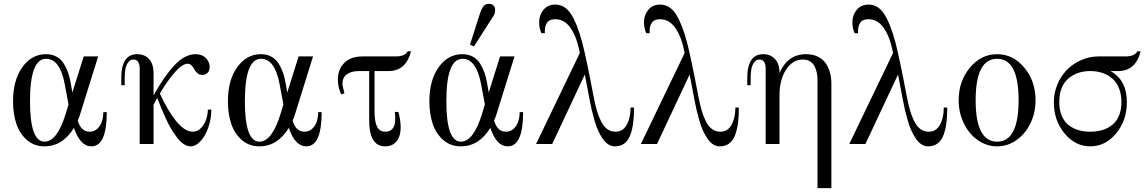

<svg xmlns="http://www.w3.org/2000/svg" viewBox="-20 -750 5961 1000"><path d="M219.2 -467.8Q250 -467.8 273.4 -455.3Q296.9 -442.9 311.3 -420.2Q325.7 -397.5 334.2 -373.5Q342.8 -349.6 348.1 -318.8L356.9 -268.1L416 -456.1H491.2L399.9 -163.1Q395 -144.5 384.8 -122.1Q401.9 -64 446.8 -64Q471.2 -64 488 -80.6Q504.9 -97.2 511.5 -119.4Q518.1 -141.6 518.1 -166H536.1Q536.1 12.2 456.1 12.2Q397.5 12.2 365.2 -84Q306.2 12.2 211.9 12.2Q158.2 12.2 120.1 -21Q82 -54.2 64.9 -106Q47.9 -157.7 47.9 -222.2Q47.9 -332.5 96.4 -400.1Q145 -467.8 219.2 -467.8ZM211.9 -12.2Q277.3 -12.2 321.8 -155.8L336.9 -206.1L316.9 -313Q292 -443.8 220.2 -443.8Q136.2 -443.8 136.2 -223.1Q136.2 -12.2 211.9 -12.2Z M779.8 0H707.5V-392.1Q707.5 -439.9 674.8 -439.9Q657.7 -439.9 647.2 -424.8Q636.7 -409.7 633.1 -389.6Q629.4 -369.6 629.4 -344.2V-306.2H611.8V-344.2Q611.8 -467.8 694.8 -467.8Q733.4 -467.8 756.6 -442.1Q779.8 -416.5 779.8 -369.1V-252.9Q835.9 -354.5 889.6 -411.1Q943.4 -467.8 998.5 -467.8Q1030.3 -467.8 1049.8 -450Q1069.3 -432.1 1071.8 -405.8Q1073.2 -384.8 1062.5 -372.3Q1051.8 -359.9 1033.7 -359.9Q1019 -359.9 1008.3 -368.9Q997.6 -377.9 992.2 -388.9Q986.8 -399.9 978 -408.9Q969.2 -418 957.5 -418Q929.7 -418 890.6 -373.5Q851.6 -329.1 812.5 -263.2Q853 -173.8 897.7 -118.9Q942.4 -64 984.4 -64Q1009.3 -64 1027.8 -84.2Q1046.4 -104.5 1054.4 -129.9Q1062.5 -155.3 1062.5 -179.2H1080.6Q1080.6 -131.8 1065.4 -87.4Q1050.3 -43 1025.1 -15.4Q1000 12.2 972.7 12.2Q955.1 12.2 937.3 0.7Q919.4 -10.7 903.1 -32.5Q886.7 -54.2 872.6 -77.1Q858.4 -100.1 843.8 -132.6Q829.1 -165 819.8 -187.5Q810.5 -210 798.8 -240.2Q795.9 -235.4 779.8 -204.1Z M1338.4 -467.8Q1369.1 -467.8 1392.6 -455.3Q1416 -442.9 1430.4 -420.2Q1444.8 -397.5 1453.4 -373.5Q1461.9 -349.6 1467.3 -318.8L1476.1 -268.1L1535.2 -456.1H1610.4L1519 -163.1Q1514.2 -144.5 1503.9 -122.1Q1521 -64 1565.9 -64Q1590.3 -64 1607.2 -80.6Q1624 -97.2 1630.6 -119.4Q1637.2 -141.6 1637.2 -166H1655.3Q1655.3 12.2 1575.2 12.2Q1516.6 12.2 1484.4 -84Q1425.3 12.2 1331.1 12.2Q1277.3 12.2 1239.3 -21Q1201.2 -54.2 1184.1 -106Q1167 -157.7 1167 -222.2Q1167 -332.5 1215.6 -400.1Q1264.2 -467.8 1338.4 -467.8ZM1331.1 -12.2Q1396.5 -12.2 1440.9 -155.8L1456.1 -206.1L1436 -313Q1411.1 -443.8 1339.4 -443.8Q1255.4 -443.8 1255.4 -223.1Q1255.4 -12.2 1331.1 -12.2Z M2120.6 -482.9Q2094.7 -379.9 2003.9 -379.9H1930.7V-171.9Q1930.7 -117.2 1943.6 -90.6Q1956.5 -64 1987.8 -64Q2010.3 -64 2022.9 -78.1Q2035.6 -92.3 2037.8 -115.2Q2040 -138.2 2036.6 -167H2054.7Q2059.1 -154.3 2063 -129.9Q2066.9 -105.5 2066.9 -85.9Q2066.9 -42 2045.9 -14.9Q2024.9 12.2 1985.8 12.2Q1902.8 12.2 1902.8 -124V-379.9H1850.6Q1809.6 -379.9 1786.6 -363Q1763.7 -346.2 1763.7 -314.9Q1763.7 -302.2 1773.9 -264.2L1757.8 -257.8Q1739.7 -293 1739.7 -335.9Q1739.7 -388.2 1772.7 -422.1Q1805.7 -456.1 1869.6 -456.1H2040.5Q2089.8 -456.1 2103.5 -482.9Z M2387.7 -467.8Q2418.5 -467.8 2441.9 -455.3Q2465.3 -442.9 2479.7 -420.2Q2494.1 -397.5 2502.7 -373.5Q2511.2 -349.6 2516.6 -318.8L2525.4 -268.1L2584.5 -456.1H2659.7L2568.4 -163.1Q2563.5 -144.5 2553.2 -122.1Q2570.3 -64 2615.2 -64Q2639.6 -64 2656.5 -80.6Q2673.3 -97.2 2679.9 -119.4Q2686.5 -141.6 2686.5 -166H2704.6Q2704.6 12.2 2624.5 12.2Q2565.9 12.2 2533.7 -84Q2474.6 12.2 2380.4 12.2Q2326.7 12.2 2288.6 -21Q2250.5 -54.2 2233.4 -106Q2216.3 -157.7 2216.3 -222.2Q2216.3 -332.5 2264.9 -400.1Q2313.5 -467.8 2387.7 -467.8ZM2380.4 -12.2Q2445.8 -12.2 2490.2 -155.8L2505.4 -206.1L2485.4 -313Q2460.4 -443.8 2388.7 -443.8Q2304.7 -443.8 2304.7 -223.1Q2304.7 -12.2 2380.4 -12.2ZM2428.2 -518.1 2478.5 -675.8Q2482.9 -689 2485.8 -696Q2488.8 -703.1 2494.4 -712.4Q2500 -721.7 2507.8 -725.8Q2515.6 -730 2526.4 -730Q2541.5 -730 2550 -721.7Q2558.6 -713.4 2558.6 -699.2Q2558.6 -692.4 2557.9 -686.8Q2557.1 -681.2 2554.2 -675Q2551.3 -668.9 2550 -666.5Q2548.8 -664.1 2543.5 -656Q2538.1 -647.9 2536.6 -646L2448.2 -507.8Z M2772 0 3000 -474.1Q2984.9 -555.2 2952.9 -602.5Q2920.9 -649.9 2871.1 -649.9Q2840.8 -649.9 2828.1 -630.1Q2815.4 -610.4 2817.9 -577.1H2799.8Q2788.1 -603.5 2788.1 -633.8Q2788.1 -671.4 2810.5 -698.7Q2833 -726.1 2872.1 -726.1Q2921.9 -726.1 2953.9 -677Q2985.8 -627.9 3012.2 -529.8Q3032.7 -452.1 3072.3 -244.1Q3080.1 -204.1 3088.4 -175.3Q3096.7 -146.5 3109.9 -119.4Q3123 -92.3 3142.1 -78.1Q3161.1 -64 3186 -64Q3224.1 -64 3244.1 -99.9Q3264.2 -135.7 3264.2 -189.9H3282.2Q3282.2 -145.5 3278.1 -111.6Q3273.9 -77.6 3263.4 -48.3Q3252.9 -19 3232.7 -3.4Q3212.4 12.2 3183.1 12.2Q3164.6 12.2 3148.2 2Q3131.8 -8.3 3118.9 -27.6Q3106 -46.9 3095.5 -69.6Q3085 -92.3 3076.4 -122.3Q3067.9 -152.3 3061.8 -178.2Q3055.7 -204.1 3049.8 -235.8Q3047.9 -246.6 3039.1 -293.2Q3030.3 -339.8 3025.9 -361.8L2856 0Z M3317.9 0 3545.9 -474.1Q3530.8 -555.2 3498.8 -602.5Q3466.8 -649.9 3417 -649.9Q3386.7 -649.9 3374 -630.1Q3361.3 -610.4 3363.8 -577.1H3345.7Q3334 -603.5 3334 -633.8Q3334 -671.4 3356.4 -698.7Q3378.9 -726.1 3418 -726.1Q3467.8 -726.1 3499.8 -677Q3531.7 -627.9 3558.1 -529.8Q3578.6 -452.1 3618.2 -244.1Q3626 -204.1 3634.3 -175.3Q3642.6 -146.5 3655.8 -119.4Q3668.9 -92.3 3688 -78.1Q3707 -64 3731.9 -64Q3770 -64 3790 -99.9Q3810.1 -135.7 3810.1 -189.9H3828.1Q3828.1 -145.5 3824 -111.6Q3819.8 -77.6 3809.3 -48.3Q3798.8 -19 3778.6 -3.4Q3758.3 12.2 3729 12.2Q3710.4 12.2 3694.1 2Q3677.7 -8.3 3664.8 -27.6Q3651.9 -46.9 3641.4 -69.6Q3630.9 -92.3 3622.3 -122.3Q3613.8 -152.3 3607.7 -178.2Q3601.6 -204.1 3595.7 -235.8Q3593.8 -246.6 3585 -293.2Q3576.2 -339.8 3571.8 -361.8L3401.9 0Z M4040 -370.1Q4083 -467.8 4177.7 -467.8Q4214.8 -467.8 4241.9 -453.9Q4269 -439.9 4283.2 -416.7Q4297.4 -393.6 4303.7 -368.4Q4310.1 -343.3 4310.1 -314.9V230H4237.8V-334Q4237.8 -353.5 4234.4 -370.6Q4231 -387.7 4222.9 -404.1Q4214.8 -420.4 4199.2 -430.2Q4183.6 -439.9 4161.6 -439.9Q4108.4 -439.9 4074.2 -387.2Q4040 -334.5 4040 -255.9V0H3967.8V-392.1Q3967.8 -439.9 3935.1 -439.9Q3918 -439.9 3907.5 -424.8Q3897 -409.7 3893.3 -389.6Q3889.6 -369.6 3889.6 -344.2V-306.2H3872.1V-344.2Q3872.1 -467.8 3955.1 -467.8Q3992.2 -467.8 4016.1 -442.9Q4040 -418 4040 -370.1Z M4403.3 0 4631.3 -474.1Q4616.2 -555.2 4584.2 -602.5Q4552.2 -649.9 4502.4 -649.9Q4472.2 -649.9 4459.5 -630.1Q4446.8 -610.4 4449.2 -577.1H4431.2Q4419.4 -603.5 4419.4 -633.8Q4419.4 -671.4 4441.9 -698.7Q4464.4 -726.1 4503.4 -726.1Q4553.2 -726.1 4585.2 -677Q4617.2 -627.9 4643.6 -529.8Q4664.1 -452.1 4703.6 -244.1Q4711.4 -204.1 4719.7 -175.3Q4728 -146.5 4741.2 -119.4Q4754.4 -92.3 4773.4 -78.1Q4792.5 -64 4817.4 -64Q4855.5 -64 4875.5 -99.9Q4895.5 -135.7 4895.5 -189.9H4913.6Q4913.6 -145.5 4909.4 -111.6Q4905.3 -77.6 4894.8 -48.3Q4884.3 -19 4864 -3.4Q4843.8 12.2 4814.5 12.2Q4795.9 12.2 4779.5 2Q4763.2 -8.3 4750.2 -27.6Q4737.3 -46.9 4726.8 -69.6Q4716.3 -92.3 4707.8 -122.3Q4699.2 -152.3 4693.1 -178.2Q4687 -204.1 4681.2 -235.8Q4679.2 -246.6 4670.4 -293.2Q4661.6 -339.8 4657.2 -361.8L4487.3 0Z M5285.2 -228Q5285.2 -443.8 5173.3 -443.8Q5061.5 -443.8 5061.5 -228Q5061.5 -12.2 5173.3 -12.2Q5285.2 -12.2 5285.2 -228ZM5373.5 -228Q5373.5 -163.1 5346.9 -107.9Q5320.3 -52.7 5274.2 -20.3Q5228 12.2 5173.3 12.2Q5118.7 12.2 5072.5 -20.3Q5026.4 -52.7 4999.8 -107.9Q4973.1 -163.1 4973.1 -228Q4973.1 -327.1 5031.5 -397.5Q5089.8 -467.8 5173.3 -467.8Q5256.8 -467.8 5315.2 -397.5Q5373.5 -327.1 5373.5 -228Z M5920.9 -482.9Q5895 -379.9 5803.7 -379.9H5763.7Q5849.1 -333 5849.1 -217.8Q5849.1 -122.6 5793.2 -55.2Q5737.3 12.2 5658.7 12.2Q5580.1 12.2 5524.4 -55.2Q5468.8 -122.6 5468.8 -217.8Q5468.8 -266.1 5487.1 -310.1Q5505.4 -354 5536.6 -386Q5567.9 -418 5611.1 -437Q5654.3 -456.1 5701.7 -456.1H5840.8Q5890.1 -456.1 5903.8 -482.9ZM5658.7 -379.9Q5587.9 -379.9 5542.5 -339.4Q5497.1 -298.8 5497.1 -217.8Q5497.1 -177.7 5509.8 -147.2Q5522.5 -116.7 5545.2 -98.9Q5567.9 -81.1 5596.2 -72.5Q5624.5 -64 5658.7 -64Q5685.5 -64 5709.2 -69.3Q5732.9 -74.7 5753.7 -86.4Q5774.4 -98.1 5789.1 -115.7Q5803.7 -133.3 5812.3 -159.4Q5820.8 -185.5 5820.8 -217.8Q5820.8 -259.3 5807.9 -291Q5794.9 -322.8 5772.5 -341.8Q5750 -360.8 5721.2 -370.4Q5692.4 -379.9 5658.7 -379.9Z"/></svg>

Font: Flanker Steampunk
Style: Regular
Weight: 400
Designer: Alexey Kryukov, Leonardo Di Lena
Foundry: Alexey Kryukov, Leonardo Di Lena
Version: 1.210